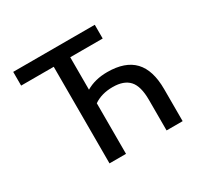

<svg xmlns="http://www.w3.org/2000/svg" viewBox="-154 -915 1137 1101"><g transform="rotate(-30 414.0 -365.0)"><path d="M56.6 -639.6V-730.5H596.7V-639.6H381.8V-424.8Q441.4 -460 522.5 -460Q640.6 -460 698.7 -398.9Q756.8 -337.9 756.8 -211.9V0H650.4V-202.1Q650.4 -293 615.2 -331.5Q580.1 -370.1 506.3 -370.1Q432.6 -370.1 381.8 -335V0H272.5V-639.6Z"/></g></svg>

Font: GenEi M Gothic v2 Medium
Style: Regular
Weight: 500
Version: Version 2.0